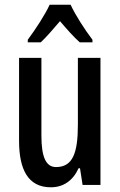

<svg xmlns="http://www.w3.org/2000/svg" viewBox="-20 -786 509 816"><path d="M280 -766H191C172 -724 132 -663 98 -617V-606H153C176 -627 205 -661 235 -696C265 -661 292 -630 319 -606H373V-617C339 -662 301 -721 280 -766ZM407 -540H311V-256C311 -135 289 -76 218 -76C175 -76 156 -119 156 -210V-540H61V-188C61 -66 99 10 196 10C249 10 290 -18 314 -71H320L331 0H407Z"/></svg>

Font: Noto Sans Myanmar ExtraCondensed Medium
Style: Regular
Weight: 500
Width: 2
Designer: Monotype Design Team
Foundry: Monotype Imaging Inc.
Version: Version 2.107